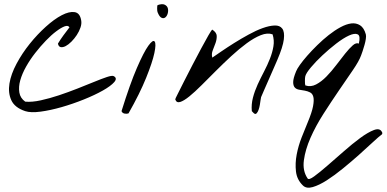

<svg xmlns="http://www.w3.org/2000/svg" viewBox="-20 -538 1834 911"><path d="M99.6 -10.7Q49.8 -27.3 33.7 -62.5Q17.6 -97.7 24.9 -142.1Q32.2 -186.5 58.6 -235.8Q85 -285.2 121.1 -330.1Q157.2 -375 197.3 -411.1Q237.3 -447.3 272.9 -465.8Q308.6 -484.4 334 -480.5Q359.4 -476.6 365.2 -441.4Q368.2 -425.8 361.8 -407.2Q355.5 -388.7 344.2 -371.6Q333 -354.5 318.8 -340.3Q304.7 -326.2 291.5 -319.3Q278.3 -312.5 268.1 -314.5Q257.8 -316.4 254.9 -331.1Q266.6 -350.6 281.2 -370.6Q295.9 -390.6 309.6 -408.2Q303.7 -418.9 287.1 -413.1Q270.5 -407.2 247.1 -389.6Q223.6 -372.1 197.8 -345.2Q171.9 -318.4 147.5 -287.1Q123 -255.9 104 -222.2Q85 -188.5 76.2 -157.2Q67.4 -126 71.8 -99.1Q76.2 -72.3 99.6 -55.7Q131.8 -52.7 173.8 -62Q215.8 -71.3 259.8 -85.9Q303.7 -100.6 347.2 -117.7Q390.6 -134.8 426.3 -149.4Q461.9 -164.1 486.8 -172.4Q511.7 -180.7 519.5 -176.8Q538.1 -167 522 -148.4Q505.9 -129.9 467.8 -108.4Q429.7 -86.9 377.4 -65.9Q325.2 -44.9 272.5 -29.8Q219.7 -14.6 172.9 -8.3Q126 -2 99.6 -10.7Z M556.6 -10.7Q596.7 -139.6 629.4 -215.3Q662.1 -291 684.1 -321.3Q706.1 -351.6 713.9 -340.8Q721.7 -330.1 712.4 -286.1Q703.1 -242.2 673.3 -168.5Q643.6 -94.7 589.8 0Q582 2.9 571.3 1Q560.5 -1 556.6 -10.7ZM727.5 -480.5Q725.6 -485.4 725.6 -498Q725.6 -510.7 727.5 -513.7Q750 -521.5 761.7 -515.6Q773.4 -509.8 776.4 -498.5Q779.3 -487.3 775.9 -474.6Q772.5 -461.9 764.6 -455.6Q756.8 -449.2 746.6 -453.6Q736.3 -458 727.5 -480.5Z M1174.8 -10.7Q1171.9 -43 1180.2 -74.7Q1188.5 -106.4 1202.6 -137.2Q1216.8 -168 1232.9 -198.7Q1249 -229.5 1260.7 -259.3Q1272.5 -289.1 1277.3 -317.9Q1282.2 -346.7 1273.4 -375Q1249 -383.8 1217.3 -371.1Q1185.5 -358.4 1150.4 -332.5Q1115.2 -306.6 1077.6 -272Q1040 -237.3 1004.4 -201.7Q968.8 -166 936.5 -133.8Q904.3 -101.6 878.4 -80.6Q852.5 -59.6 835 -54.2Q817.4 -48.8 811.5 -66.4Q810.5 -67.4 822.8 -91.3Q835 -115.2 853 -151.4Q871.1 -187.5 893.1 -229.5Q915 -271.5 934.6 -308.1Q954.1 -344.7 968.8 -370.1Q983.4 -395.5 987.3 -397.5Q1007.8 -383.8 1008.3 -367.7Q1008.8 -351.6 1002.9 -334.5Q997.1 -317.4 989.7 -299.8Q982.4 -282.2 987.3 -264.6Q1002.9 -275.4 1030.8 -294.4Q1058.6 -313.5 1091.3 -334Q1124 -354.5 1159.7 -374Q1195.3 -393.6 1226.6 -404.8Q1257.8 -416 1282.7 -417Q1307.6 -418 1319.3 -402.3Q1331.1 -386.7 1326.7 -351.1Q1322.3 -315.4 1295.9 -253.9Q1293 -247.1 1281.7 -221.2Q1270.5 -195.3 1257.3 -165.5Q1244.1 -135.7 1232.9 -109.9Q1221.7 -84 1218.8 -77.1Q1217.8 -73.2 1216.3 -63Q1214.8 -52.7 1212.9 -40.5Q1210.9 -28.3 1207 -17.1Q1203.1 -5.9 1197.3 0Q1191.4 5.9 1183.6 -1.5Q1175.8 -8.8 1174.8 -10.7Z M1417 341.8Q1388.7 314.5 1384.3 275.4Q1379.9 236.3 1387.7 195.3Q1395.5 154.3 1411.1 114.3Q1426.8 74.2 1439.5 43.9Q1460 -4.9 1465.3 -33.7Q1470.7 -62.5 1466.8 -78.1Q1462.9 -93.8 1451.2 -99.6Q1439.5 -105.5 1426.3 -107.9Q1413.1 -110.4 1399.9 -112.3Q1386.7 -114.3 1378.9 -122.6Q1371.1 -130.9 1371.1 -148.4Q1371.1 -166 1384.8 -199.2Q1388.7 -210 1402.8 -230Q1417 -250 1438 -273.9Q1459 -297.9 1485.4 -323.7Q1511.7 -349.6 1539.6 -371.6Q1567.4 -393.6 1595.2 -408.7Q1623 -423.8 1646.5 -426.8Q1669.9 -429.7 1688.5 -418Q1707 -406.2 1715.8 -375Q1717.8 -367.2 1715.8 -353.5Q1713.9 -339.8 1709.5 -324.7Q1705.1 -309.6 1700.7 -295.9Q1696.3 -282.2 1693.4 -275.4Q1683.6 -248 1653.8 -204.6Q1624 -161.1 1587.9 -108.4Q1551.8 -55.7 1514.6 2.4Q1477.5 60.5 1453.1 116.2Q1428.7 171.9 1421.9 222.2Q1415 272.5 1439.5 308.6Q1445.3 317.4 1470.7 298.8Q1496.1 280.3 1532.2 249Q1568.4 217.8 1609.9 181.2Q1651.4 144.5 1688.5 117.2Q1725.6 89.8 1753.9 79.1Q1782.2 68.4 1792 87.9Q1793.9 89.8 1793.9 93.8Q1793.9 97.7 1792 99.6Q1777.3 110.4 1748.5 137.2Q1719.7 164.1 1683.6 196.3Q1647.5 228.5 1607.4 261.2Q1567.4 293.9 1530.8 317.4Q1494.1 340.8 1463.9 349.6Q1433.6 358.4 1417 341.8ZM1428.7 -176.8Q1427.7 -173.8 1427.2 -167.5Q1426.8 -161.1 1426.8 -154.3Q1426.8 -147.5 1427.2 -141.1Q1427.7 -134.8 1428.7 -132.8Q1454.1 -124 1479.5 -137.2Q1504.9 -150.4 1528.8 -174.8Q1552.7 -199.2 1575.2 -229Q1597.7 -258.8 1617.7 -283.7Q1637.7 -308.6 1653.8 -322.8Q1669.9 -336.9 1682.6 -331.1Q1691.4 -368.2 1677.2 -375Q1663.1 -381.8 1636.2 -369.6Q1609.4 -357.4 1575.2 -331.1Q1541 -304.7 1509.8 -275.4Q1478.5 -246.1 1455.6 -218.8Q1432.6 -191.4 1428.7 -176.8Z"/></svg>

Font: Nothing You Could Do
Style: Regular
Weight: 400
Version: Version 1.005